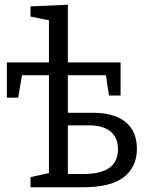

<svg xmlns="http://www.w3.org/2000/svg" viewBox="-20 -792 636 812"><path d="M109 0V-43L187 -60V-474H73L57 -379H9V-528H187V-706L109 -722V-765L267 -772V-528H490V-388H441L428 -474H267V-315H373Q463 -315 511 -276Q559 -237 559 -162Q559 -87 504.5 -43.5Q450 0 330 0ZM354 -262H267V-56H330Q407 -56 443 -82.5Q479 -109 479 -161Q479 -209 448 -235.5Q417 -262 354 -262Z"/></svg>

Font: Bitter
Style: Regular
Weight: 400
Designer: Sol Matas, and Bitter project Authors
Foundry: Sol Matas
Version: Version 2.001